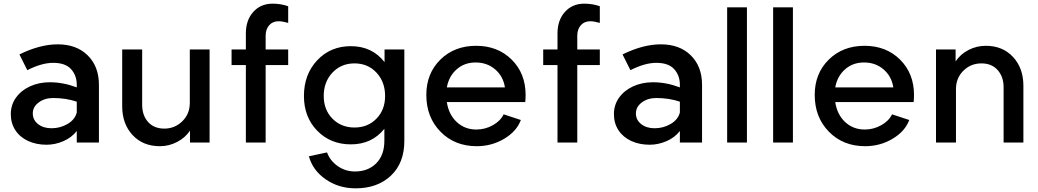

<svg xmlns="http://www.w3.org/2000/svg" viewBox="-20 -778 5668 1048"><path d="M520 -315V0H399V-63Q371 -27 326 -7.5Q281 12 234 12Q178 12 133.5 -8.5Q89 -29 64 -67Q39 -105 39 -155Q39 -206 67.5 -245.5Q96 -285 144.5 -307Q193 -329 252 -329Q325 -329 399 -301V-315Q399 -366 368 -400.5Q337 -435 270 -435Q208 -435 129 -395L86 -481Q198 -536 295 -536Q398 -536 459 -475.5Q520 -415 520 -315ZM399 -164V-223Q340 -243 270 -243Q224 -243 191.5 -219Q159 -195 159 -159Q159 -123 188 -100.5Q217 -78 261 -78Q309 -78 349 -101.5Q389 -125 399 -164Z M853 20Q760 20 703.5 -41Q647 -102 647 -198V-508H756V-206Q756 -148 788.5 -112Q821 -76 877 -76Q934 -76 975 -116Q1016 -156 1016 -216V-508H1124V0H1017V-65Q991 -26 946.5 -3Q902 20 853 20Z M1553 -744V-653Q1522 -662 1501 -662Q1469 -662 1450 -641Q1431 -620 1430 -586V-508H1553V-423H1430V0H1322V-423H1244V-508H1322V-595Q1322 -668 1362.5 -713Q1403 -758 1468 -758Q1513 -758 1553 -744Z M1666 75 1765 54Q1782 100 1824 129Q1866 158 1917 158Q1989 158 2033.5 113.5Q2078 69 2078 -10V-75Q2010 10 1895 10Q1784 10 1711.5 -64.5Q1639 -139 1639 -254Q1639 -372 1711.5 -449Q1784 -526 1895 -526Q2011 -526 2079 -439V-508H2187V-9Q2187 112 2113.5 181Q2040 250 1921 250Q1829 250 1758 201Q1687 152 1666 75ZM1915 -82Q1988 -82 2035 -130.5Q2082 -179 2082 -254Q2082 -331 2035 -381.5Q1988 -432 1915 -432Q1842 -432 1794.5 -381.5Q1747 -331 1747 -254Q1747 -179 1794.5 -130.5Q1842 -82 1915 -82Z M2580 -71Q2628 -71 2670 -94.5Q2712 -118 2729 -154L2823 -123Q2800 -61 2732 -20.5Q2664 20 2582 20Q2462 20 2384.5 -59Q2307 -138 2307 -260Q2307 -377 2383.5 -452.5Q2460 -528 2579 -528Q2697 -528 2773 -452.5Q2849 -377 2849 -259Q2849 -243 2847 -221H2419Q2429 -153 2473 -112Q2517 -71 2580 -71ZM2419 -301H2736Q2727 -361 2683 -399Q2639 -437 2576 -437Q2515 -437 2472.5 -399.5Q2430 -362 2419 -301Z M3254 -744V-653Q3223 -662 3202 -662Q3170 -662 3151 -641Q3132 -620 3131 -586V-508H3254V-423H3131V0H3023V-423H2945V-508H3023V-595Q3023 -668 3063.5 -713Q3104 -758 3169 -758Q3214 -758 3254 -744Z M3812 -315V0H3691V-63Q3663 -27 3618 -7.5Q3573 12 3526 12Q3470 12 3425.5 -8.5Q3381 -29 3356 -67Q3331 -105 3331 -155Q3331 -206 3359.5 -245.5Q3388 -285 3436.5 -307Q3485 -329 3544 -329Q3617 -329 3691 -301V-315Q3691 -366 3660 -400.5Q3629 -435 3562 -435Q3500 -435 3421 -395L3378 -481Q3490 -536 3587 -536Q3690 -536 3751 -475.5Q3812 -415 3812 -315ZM3691 -164V-223Q3632 -243 3562 -243Q3516 -243 3483.5 -219Q3451 -195 3451 -159Q3451 -123 3480 -100.5Q3509 -78 3553 -78Q3601 -78 3641 -101.5Q3681 -125 3691 -164Z M4057 -738V0H3949V-738Z M4308 -738V0H4200V-738Z M4700 -71Q4748 -71 4790 -94.5Q4832 -118 4849 -154L4943 -123Q4920 -61 4852 -20.5Q4784 20 4702 20Q4582 20 4504.5 -59Q4427 -138 4427 -260Q4427 -377 4503.5 -452.5Q4580 -528 4699 -528Q4817 -528 4893 -452.5Q4969 -377 4969 -259Q4969 -243 4967 -221H4539Q4549 -153 4593 -112Q4637 -71 4700 -71ZM4539 -301H4856Q4847 -361 4803 -399Q4759 -437 4696 -437Q4635 -437 4592.5 -399.5Q4550 -362 4539 -301Z M5361 -528Q5453 -528 5509.5 -467Q5566 -406 5566 -310V0H5458V-302Q5458 -359 5425.5 -395.5Q5393 -432 5337 -432Q5279 -432 5238.5 -392Q5198 -352 5198 -292V0H5089V-508H5196V-443Q5223 -483 5267 -505.5Q5311 -528 5361 -528Z"/></svg>

Font: Metropolitano Medium
Style: Regular
Weight: 500
Designer: Fonts by Alex Slobzheninov & Chris M. Simpson / Changes by Cristiano Sobral
Foundry: Fonts by Alex Slobzheninov & Chris M. Simpson / Changes by Cristiano Sobral
Version: Version 1.00;August 30, 2020;FontCreator 13.0.0.2681 64-bit